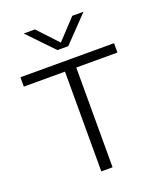

<svg xmlns="http://www.w3.org/2000/svg" viewBox="-147 -892 821 984"><g transform="rotate(-20 264.0 -400.0)"><path d="M233.5 0V-544H9V-595H519.5V-544H295V0ZM235 -661 101.5 -800H162.5L273.5 -681.5H255.5L366.5 -800H427.5L294 -661Z"/></g></svg>

Font: Encode Sans SC SemiExpanded Light
Style: Regular
Weight: 300
Width: 6
Designer: Multiple Designers
Foundry: Impallari Type
Version: Version 3.002